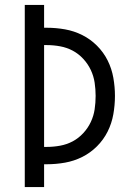

<svg xmlns="http://www.w3.org/2000/svg" viewBox="-20 -755 540 775"><path d="M80 0V-735H158V-643H169Q206 -643 242.5 -636.5Q279 -630 312 -613.5Q345 -597 371.5 -570.5Q398 -544 414.5 -511Q431 -478 437.5 -441Q444 -404 444 -368Q444 -331 437.5 -294Q431 -257 414.5 -224Q398 -191 371.5 -164.5Q345 -138 312 -121.5Q279 -105 242.5 -98.5Q206 -92 169 -92H158V0ZM158 -162H169Q196 -162 223 -167Q250 -172 273.5 -184.5Q297 -197 316 -217.5Q335 -238 346.5 -262.5Q358 -287 362 -313.5Q366 -340 366 -368Q366 -395 362 -421.5Q358 -448 346.5 -472.5Q335 -497 316 -517.5Q297 -538 273.5 -550.5Q250 -563 223 -568Q196 -573 169 -573H158Z"/></svg>

Font: Iosevka
Style: Regular
Weight: 400
Monospace: yes
Designer: Belleve Invis
Foundry: Belleve Invis
Version: Version 33.2.3; ttfautohint (v1.8.4)